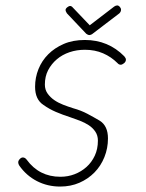

<svg xmlns="http://www.w3.org/2000/svg" viewBox="-20 -697 538 706"><path d="M437 -490Q443 -483 443 -478Q443 -470 436 -464.5Q429 -459 424 -459Q417 -459 412 -465Q389 -488 359 -501Q329 -514 292 -514Q262 -514 235.5 -505Q209 -496 189 -479Q169 -462 157 -439Q145 -416 145 -386Q145 -367 155 -353Q165 -339 179.5 -329Q194 -319 212 -312Q230 -305 249 -299Q278 -291 301.5 -278.5Q325 -266 347 -253Q377 -234 377 -188Q377 -152 364 -119.5Q351 -87 327.5 -63Q304 -39 272 -25Q240 -11 201 -11Q155 -11 116 -31Q77 -51 51 -88Q47 -94 47 -100Q47 -106 52.5 -112Q58 -118 64 -118Q72 -118 78 -110Q124 -47 202 -47Q230 -47 254.5 -56.5Q279 -66 298 -83Q317 -100 328.5 -124.5Q340 -149 340 -180Q340 -199 330.5 -213Q321 -227 306.5 -236.5Q292 -246 274 -253Q256 -260 238 -266Q210 -275 185.5 -285.5Q161 -296 140 -311Q109 -331 109 -378Q109 -412 121.5 -443Q134 -474 157.5 -497.5Q181 -521 214.5 -535.5Q248 -550 292 -550Q378 -550 437 -490ZM400 -673Q406 -677 411 -677Q416 -677 420.5 -672Q425 -667 425 -661Q425 -654 419 -648L318 -571Q312 -568 308 -568Q304 -568 297 -573L226 -648Q221 -656 221 -660Q221 -665 227 -670Q233 -675 238 -675Q243 -675 248 -669L310 -604Z"/></svg>

Font: Gruenewald VA
Style: Regular
Weight: 400
Designer: Peter Wiegel
Foundry: Peter Wiegel, nach dem Schriftentwurf von Dr. H. Gr¸newald
Version: Version 0.007